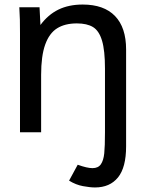

<svg xmlns="http://www.w3.org/2000/svg" viewBox="-20 -582 640 845"><path d="M154 -550 158 -472Q191.5 -517.5 237.2 -539.8Q283 -562 344 -562Q437.5 -562 486.2 -511.5Q535 -461 535 -364V62Q535 155 499.2 199Q463.5 243 398 243Q376.5 243 345.2 237.2Q314 231.5 284 213L322 143Q363.5 158 387 158Q412 158 423.8 141.2Q435.5 124.5 438.8 93Q442 61.5 442 0V-280Q442 -360 429 -403.2Q416 -446.5 389.5 -462.8Q363 -479 318 -479Q266 -479 231.5 -457.5Q197 -436 179 -386Q161 -336 161 -252V0H68V-435Q68 -470 67.5 -495Q67 -520 65 -550Z"/></svg>

Font: JuliaMono
Style: Regular
Weight: 400
Monospace: yes
Designer: cormullion
Foundry: corm
Version: Version 0.055; ttfautohint (v1.8.4)